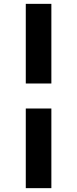

<svg xmlns="http://www.w3.org/2000/svg" viewBox="-20 -810 402 998"><path d="M114 -790H247V-376H114ZM114 -246H247V168H114Z"/></svg>

Font: CBA Beacon Sans Extra Bold
Style: Regular
Weight: 800
Designer: Wei Huang
Foundry: Wei Huang
Version: Version 1.002